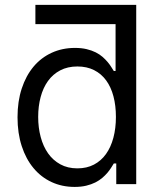

<svg xmlns="http://www.w3.org/2000/svg" viewBox="-20 -747 661 779"><path d="M532.7 -727.3V0H451.7V-83.8H441.8Q437.1 -76.3 430.9 -66.4Q424.7 -56.5 415.7 -45.8Q406.6 -35.2 394.7 -25Q382.8 -14.9 366.7 -6.7Q350.5 1.4 329.7 6.4Q308.9 11.4 282.7 11.4Q231.5 11.4 188.9 -8.5Q146.3 -28.4 115.8 -65.2Q85.2 -101.9 68.2 -154.1Q51.1 -206.3 51.1 -271.3Q51.1 -335.9 68.2 -387.8Q85.2 -439.6 115.9 -476.4Q146.7 -513.1 189.6 -532.8Q232.6 -552.6 284.1 -552.6Q310.7 -552.6 331.5 -547.6Q352.3 -542.6 368.3 -534.6Q384.2 -526.6 396 -516.3Q407.7 -506 416.4 -495.7Q425.1 -485.4 431.1 -475.7Q437.1 -465.9 441.8 -458.8H448.9V-649.1H123.6V-727.3ZM450.3 -272.7Q450.3 -318.5 440.3 -356.2Q430.4 -393.8 410.7 -420.8Q391 -447.8 361.7 -462.5Q332.4 -477.3 294 -477.3Q254.3 -477.3 224.3 -461.5Q194.2 -445.7 174.5 -418.1Q154.8 -390.6 144.9 -353.3Q134.9 -316.1 134.9 -272.7Q134.9 -229 145.1 -191.1Q155.2 -153.1 175.1 -124.8Q195 -96.6 224.8 -80.3Q254.6 -63.9 294 -63.9Q332 -63.9 361.2 -79.2Q390.3 -94.5 410 -122Q429.7 -149.5 440 -188Q450.3 -226.6 450.3 -272.7Z"/></svg>

Font: Interop
Style: Regular
Weight: 400
Designer: Rasmus Andersson, Google, Jang Haemin
Foundry: jhaemin
Version: Version 1.008